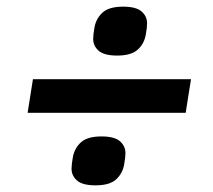

<svg xmlns="http://www.w3.org/2000/svg" viewBox="-20 -594 640 577"><path d="M63 -255 79 -356H554L538 -255ZM267 -37Q228 -37 211.5 -51.5Q195 -66 195 -87Q195 -93 196 -102Q197 -111 199 -122Q204 -149 223.5 -166.5Q243 -184 285 -184Q324 -184 340.5 -169.5Q357 -155 357 -134Q357 -128 356 -119Q355 -110 353 -99Q348 -72 328.5 -54.5Q309 -37 267 -37ZM332 -427Q293 -427 276.5 -441.5Q260 -456 260 -477Q260 -483 261 -492Q262 -501 264 -512Q269 -539 288.5 -556.5Q308 -574 350 -574Q389 -574 405.5 -559.5Q422 -545 422 -524Q422 -518 421 -509Q420 -500 418 -489Q413 -462 393.5 -444.5Q374 -427 332 -427Z"/></svg>

Font: IBM Plex Mono SemiBold
Style: Italic
Weight: 600
Italic angle: -9°
Monospace: yes
Designer: Mike Abbink, Paul van der Laan, Pieter van Rosmalen
Foundry: Bold Monday
Version: Version 2.3